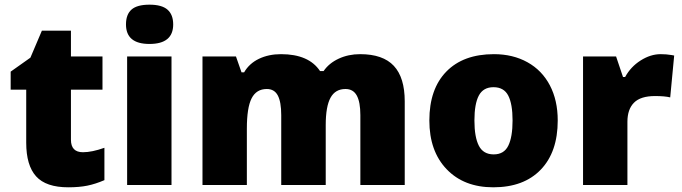

<svg xmlns="http://www.w3.org/2000/svg" viewBox="-20 -796 2932 826"><path d="M336.9 -141.1Q375.5 -141.1 429.2 -160.2V-21Q390.6 -4.4 355.7 2.7Q320.8 9.8 273.9 9.8Q177.7 9.8 135.3 -37.4Q92.8 -84.5 92.8 -182.1V-410.2H25.9V-487.8L110.8 -547.9L160.2 -664.1H285.2V-553.2H420.9V-410.2H285.2V-194.8Q285.2 -141.1 336.9 -141.1Z M717.8 0H526.9V-553.2H717.8ZM522 -690.9Q522 -733.9 545.9 -754.9Q569.8 -775.9 623 -775.9Q676.3 -775.9 700.7 -754.4Q725.1 -732.9 725.1 -690.9Q725.1 -606.9 623 -606.9Q522 -606.9 522 -690.9Z M1530.3 0V-300.8Q1530.3 -356.9 1514.9 -385Q1499.5 -413.1 1466.3 -413.1Q1422.4 -413.1 1401.9 -375.5Q1381.3 -337.9 1381.3 -257.8V0H1189.9V-300.8Q1189.9 -356.9 1175.3 -385Q1160.6 -413.1 1127.9 -413.1Q1083 -413.1 1062.5 -373Q1042 -333 1042 -242.2V0H851.1V-553.2H995.1L1019 -484.9H1030.3Q1052.2 -522.9 1094 -543Q1135.7 -563 1189 -563Q1308.6 -563 1356.9 -490.2H1372.1Q1395.5 -524.4 1437.3 -543.7Q1479 -563 1529.3 -563Q1627.4 -563 1674.3 -512.7Q1721.2 -462.4 1721.2 -359.9V0Z M2379.4 -277.8Q2379.4 -142.1 2306.4 -66.2Q2233.4 9.8 2102.1 9.8Q1976.1 9.8 1901.6 -67.9Q1827.1 -145.5 1827.1 -277.8Q1827.1 -413.1 1900.1 -488Q1973.1 -563 2105 -563Q2186.5 -563 2249 -528.3Q2311.5 -493.7 2345.5 -429Q2379.4 -364.3 2379.4 -277.8ZM2021 -277.8Q2021 -206.5 2040 -169.2Q2059.1 -131.8 2104 -131.8Q2148.4 -131.8 2166.7 -169.2Q2185.1 -206.5 2185.1 -277.8Q2185.1 -348.6 2166.5 -384.8Q2147.9 -420.9 2103 -420.9Q2059.1 -420.9 2040 -385Q2021 -349.1 2021 -277.8Z M2822.3 -563Q2847.2 -563 2869.6 -559.1L2880.4 -557.1L2863.3 -377Q2839.8 -382.8 2798.3 -382.8Q2735.8 -382.8 2707.5 -354.2Q2679.2 -325.7 2679.2 -272V0H2488.3V-553.2H2630.4L2660.2 -464.8H2669.4Q2693.4 -508.8 2736.1 -535.9Q2778.8 -563 2822.3 -563Z"/></svg>

Font: TypoPRO Open Sans
Style: Regular
Weight: 800
Foundry: Ascender Corporation
Version: Version 1.10